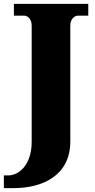

<svg xmlns="http://www.w3.org/2000/svg" viewBox="-47 -734 492 994"><path d="M-27 240H23C166 240 317 180 317 -2V-601C317 -636 339 -653 357 -653H410V-714H25V-653H79C95 -653 117 -636 117 -602V-1C117 127 45 174 -3 174H-27Z"/></svg>

Font: Noto Serif Gurmukhi Black
Style: Regular
Weight: 900
Designer: Vaibhav Singh and the Monotype Design Team
Foundry: Monotype Imaging Inc.
Version: Version 2.004